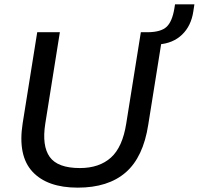

<svg xmlns="http://www.w3.org/2000/svg" viewBox="-20 -853 913 882"><path d="M61 0ZM337 9Q197 9 129 -64.5Q61 -138 84 -286L151 -705H255L188 -285Q172 -183 208.5 -132Q245 -81 347 -81Q436 -81 489.5 -129Q543 -177 560 -286L627 -705H729L661 -280Q638 -131 557.5 -61Q477 9 337 9ZM709 -649 658 -684 661 -705Q720 -706 745.5 -730Q771 -754 781 -814L784 -833H873L868 -800Q858 -734 816.5 -694Q775 -654 709 -649Z"/></svg>

Font: Winston Medium
Style: Italic
Weight: 500
Italic angle: -9°
Designer: Original fonts by Vernon Adams / Changes by Cristiano Sobral
Foundry: Original fonts by Vernon Adams / Changes by Cristiano Sobral
Version: Version 2.503;July 17, 2020;FontCreator 13.0.0.2655 64-bit